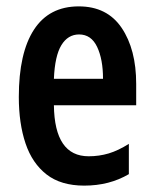

<svg xmlns="http://www.w3.org/2000/svg" viewBox="-20 -572 482 602"><path d="M227 -552Q316 -552 361.5 -484.5Q407 -417 407 -309V-242H149Q151 -82 258 -82Q291 -82 321 -91Q351 -100 384 -121V-26Q323 10 244 10Q171 10 126 -25Q81 -60 60 -122.5Q39 -185 39 -268Q39 -406 86.5 -479Q134 -552 227 -552ZM228 -464Q193 -464 172.5 -430.5Q152 -397 149 -325H303Q303 -386 284.5 -425Q266 -464 228 -464Z"/></svg>

Font: Noto Sans Lao ExtraCondensed SemiBold
Style: Regular
Weight: 600
Width: 2
Designer: Monotype Design Team
Foundry: Monotype Imaging Inc.
Version: Version 2.003; ttfautohint (v1.8.4.7-5d5b)